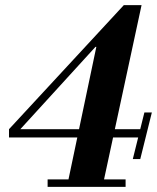

<svg xmlns="http://www.w3.org/2000/svg" viewBox="-20 -726 610 746"><path d="M32 -199 15 -224 461 -706 478 -681 355 -544H351L59 -224V-220ZM165 0V-29H468V0ZM15 -192V-224H532V-192ZM496 -108 541 -289H570L525 -108ZM240 0 364 -590 461 -706H530L378 0Z"/></svg>

Font: Libre Bodoni SemiBold
Style: Italic
Weight: 600
Italic angle: -13°
Version: Version 2.003